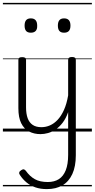

<svg xmlns="http://www.w3.org/2000/svg" viewBox="-20 -909 655 1327"><path d="M260 18Q216 18 181 0Q146 -18 126.5 -57.5Q107 -97 107 -161V-496Q107 -506 113.5 -510Q120 -514 133 -514Q146 -514 153 -510Q160 -506 160 -496V-167Q160 -123 171 -92.5Q182 -62 205.5 -46Q229 -30 266 -30Q297 -30 325.5 -42.5Q354 -55 378.5 -81Q403 -107 422 -149Q441 -191 451 -250V-496Q451 -506 457.5 -510.5Q464 -515 478 -515Q491 -515 497.5 -510.5Q504 -506 504 -496V164Q504 241 480 293.5Q456 346 411.5 372Q367 398 304 398Q260 398 225 386Q190 374 163.5 352Q137 330 118 301Q111 292 113 283Q115 274 127 267Q137 260 144.5 261.5Q152 263 159 272Q186 310 221 329.5Q256 349 310 349Q356 349 387 329Q418 309 434.5 267.5Q451 226 451 161V-134Q436 -91 413.5 -61.5Q391 -32 365 -14.5Q339 3 312 10.5Q285 18 260 18ZM193 -683Q171 -683 160.5 -695Q150 -707 150 -732Q150 -757 160.5 -769.5Q171 -782 193 -782Q215 -782 226 -769.5Q237 -757 237 -732Q238 -707 226.5 -695Q215 -683 193 -683ZM423 -683Q401 -683 390.5 -695Q380 -707 380 -732Q380 -757 390.5 -769.5Q401 -782 423 -782Q445 -782 456 -769.5Q467 -757 467 -732Q467 -707 456 -695Q445 -683 423 -683ZM0 369H615V379H0ZM0 -20H615V0H0ZM0 -505H615V-500H0ZM0 -889H615V-879H0Z"/></svg>

Font: Playwrite HR Lijeva Guides
Style: Regular
Weight: 400
Designer: Veronika Burian, José Scaglione
Foundry: TypeTogether
Version: Version 1.003